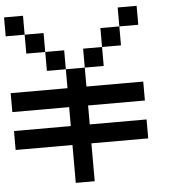

<svg xmlns="http://www.w3.org/2000/svg" viewBox="-59 -955 919 1010"><g transform="rotate(-5 400.0 -450.0)"><path d="M0 -200V-300H300V-400H0V-500H300V-600H400V-500H700V-400H400V-300H700V-200H400V0H300V-200ZM0 -800V-900H100V-800ZM200 -700H100V-800H200ZM200 -600V-700H300V-600ZM400 -600V-700H500V-600ZM600 -700H500V-800H600ZM600 -800V-900H700V-800Z"/></g></svg>

Font: Galmuri9 Regular
Style: Regular
Weight: 400
Designer: Lee Minseo (quiple)
Version: Version 2.399;hotconv 1.1.1;makeotfexe 2.6.0 DEVELOPMENT